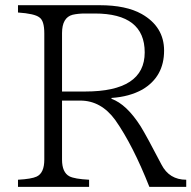

<svg xmlns="http://www.w3.org/2000/svg" viewBox="-20 -735 743 745"><path d="M702.6 -9.8H559.6Q495.6 -171.9 427.7 -268.6Q372.6 -344.7 291.5 -344.7H220.7V-115.7Q220.7 -65.9 249.5 -50.8Q269.5 -40.5 325.7 -37.6V-9.8H49.8V-37.6Q102.1 -40.5 122.1 -49.8Q151.9 -63.5 151.9 -115.7V-605.5Q151.9 -654.8 132.8 -667.5Q114.3 -682.1 49.8 -686.5V-714.8H366.7Q469.2 -714.8 529.8 -680.7Q616.7 -631.3 616.7 -538.6Q616.7 -437.5 532.7 -387.7Q481.9 -359.4 412.6 -355V-351.6Q471.2 -330.6 525.9 -244.6Q549.3 -206.5 606.4 -96.7Q636.7 -37.6 702.6 -37.6ZM220.7 -379.9H310.5Q541.5 -379.9 541.5 -531.7Q541.5 -682.6 347.7 -682.6H309.6Q283.2 -682.6 261.7 -677.7Q220.7 -667 220.7 -606.4Z"/></svg>

Font: I.Ming
Style: Regular
Weight: 400
Designer: Ichiten Fonts Project
Version: Version 5.10 Mar 24, 2018